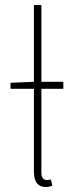

<svg xmlns="http://www.w3.org/2000/svg" viewBox="-20 -742 300 770"><path d="M22 -386V-410L116 -414H234V-386ZM164 8Q149 8 138 1.5Q127 -5 121.5 -19Q116 -33 116 -56V-722H146V-50Q146 -34 152 -27Q158 -20 168 -20Q171 -20 174.5 -20.5Q178 -21 184 -22L190 2Q184 5 178 6.5Q172 8 164 8Z"/></svg>

Font: SourceSans3VF
Style: Regular
Weight: 200
Designer: Paul D. Hunt
Foundry: Adobe
Version: Version 3.052;hotconv 1.1.0;makeotfexe 2.6.0